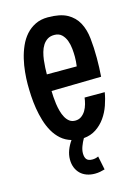

<svg xmlns="http://www.w3.org/2000/svg" viewBox="-105 -567 560 782"><g transform="rotate(-15 175.5 -175.5)"><path d="M238.8 150.4Q228.5 153.3 218.3 155.3Q208 157.2 196.8 157.2Q178.2 157.2 162.6 151.6Q147 146 136 135.3Q125 124.5 118.9 109.4Q112.8 94.2 112.8 75.2Q112.8 55.7 120.1 36.4Q127.4 17.1 139.6 0Q114.7 -7.3 96.4 -23.4Q78.1 -39.6 65.7 -61.5Q53.2 -83.5 45.4 -109.4Q37.6 -135.3 33.2 -162.4Q28.8 -189.5 27.3 -216.1Q25.9 -242.7 25.9 -265.6Q25.9 -289.1 28.6 -316.4Q31.2 -343.8 37.6 -370.6Q43.9 -397.5 54.9 -422.4Q65.9 -447.3 82.5 -466.1Q99.1 -484.9 122.1 -496.3Q145 -507.8 175.3 -507.8Q227.1 -507.8 256.8 -491.5Q286.6 -475.1 302 -446.5Q317.4 -418 321.5 -379.2Q325.7 -340.3 325.7 -295.9Q325.7 -255.9 322.8 -217.8L112.8 -213.9Q112.8 -203.6 113.8 -189.2Q114.7 -174.8 116.9 -158.9Q119.1 -143.1 123.3 -127.7Q127.4 -112.3 134.3 -99.9Q141.1 -87.4 151.1 -79.8Q161.1 -72.3 175.3 -72.3Q190.4 -72.3 201.4 -80.3Q212.4 -88.4 219.5 -100.3Q226.6 -112.3 230.5 -126.5Q234.4 -140.6 235.8 -153.3H320.8Q316.4 -126.5 306.9 -99.4Q297.4 -72.3 281.5 -49.8Q265.6 -27.3 242.9 -12.2Q220.2 2.9 190.4 5.4Q182.1 19.5 176.3 35.2Q170.4 50.8 170.4 64.5Q170.4 81.5 177.5 90.1Q184.6 98.6 201.7 98.6Q215.3 98.6 227.1 92.8ZM240.7 -324.2Q240.7 -338.9 239 -357.4Q237.3 -376 231.2 -392.6Q225.1 -409.2 213.4 -420.4Q201.7 -431.6 182.1 -431.6Q165 -431.6 153.3 -424.1Q141.6 -416.5 133.8 -404.3Q126 -392.1 121.6 -376.2Q117.2 -360.4 115.2 -344Q113.3 -327.6 112.5 -312Q111.8 -296.4 111.8 -284.2H237.8Q240.7 -304.7 240.7 -324.2Z"/></g></svg>

Font: Maiden Orange
Style: Regular
Weight: 400
Designer: Astigmatic (AOETI)
Foundry: Astigmatic (AOETI)
Version: Version 1.000